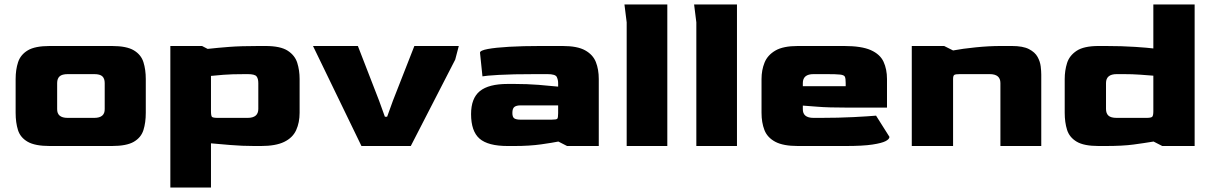

<svg xmlns="http://www.w3.org/2000/svg" viewBox="-20 -654 5431 860"><path d="M203 0Q137 0 104 -19Q71 -38 60.5 -71.5Q50 -105 50 -149V-300Q50 -342 61 -375.5Q72 -409 104.5 -428.5Q137 -448 203 -448H481Q547 -448 579.5 -428.5Q612 -409 622.5 -375.5Q633 -342 633 -300V-149Q633 -105 622.5 -71.5Q612 -38 579.5 -19Q547 0 481 0ZM283 -126H402Q450 -126 449 -166V-282Q449 -302 438.5 -312Q428 -322 402 -322H284Q258 -322 247 -312Q236 -302 236 -282V-166Q235 -126 283 -126Z M743 186V-448H885L910 -435Q955 -440 1007 -444Q1059 -448 1139 -448H1169Q1236 -448 1268.5 -427Q1301 -406 1311.5 -372.5Q1322 -339 1322 -300V-149Q1322 -105 1306.5 -71Q1291 -37 1253 -18.5Q1215 0 1149 0H1119Q1065 0 1011.5 -4.5Q958 -9 925 -12V186ZM956 -126H1089Q1137 -126 1137 -166V-282Q1137 -302 1129 -312Q1121 -322 1089 -322H1080Q1016 -322 980.5 -319Q945 -316 925 -314V-157Q925 -135 929.5 -130.5Q934 -126 956 -126Z M1599 0 1382 -448H1583L1678 -203L1704 -131H1714L1740 -203L1836 -448H2035L2019 -387L1820 0Z M2254 0Q2166 0 2128 -33Q2090 -66 2090 -143Q2090 -214 2129.5 -246Q2169 -278 2254 -278H2285Q2341 -278 2392 -274Q2443 -270 2480 -266V-282Q2480 -296 2474 -309Q2468 -322 2432 -322H2382Q2273 -322 2214 -318.5Q2155 -315 2141 -312L2130 -418Q2130 -428 2165 -434.5Q2200 -441 2261 -444.5Q2322 -448 2400 -448H2500Q2566 -448 2601 -428.5Q2636 -409 2649 -376Q2662 -343 2662 -300V0H2520L2481 -20Q2457 -15 2404.5 -7.5Q2352 0 2284 0ZM2312 -118H2450Q2472 -118 2476 -122Q2480 -126 2480 -147V-182H2312Q2293 -182 2284 -175Q2275 -168 2275 -148Q2275 -129 2284 -123.5Q2293 -118 2312 -118Z M2787 0V-554L2777 -634H2969V0Z M3099 0V-554L3089 -634H3281V0Z M3554 0Q3488 0 3452.5 -19Q3417 -38 3404 -71.5Q3391 -105 3391 -149V-300Q3391 -340 3404.5 -373.5Q3418 -407 3453 -427.5Q3488 -448 3554 -448H3761Q3839 -448 3880.5 -429.5Q3922 -411 3937.5 -377.5Q3953 -344 3953 -300V-172H3778Q3688 -172 3641.5 -176Q3595 -180 3576 -181V-166Q3575 -126 3624 -126H3655Q3735 -126 3803 -129.5Q3871 -133 3904 -136L3964 -41Q3964 -31 3947 -22Q3930 -13 3887.5 -6.5Q3845 0 3767 0ZM3576 -268H3768V-282Q3768 -302 3764.5 -310Q3761 -318 3743 -320Q3725 -322 3682 -322H3624Q3576 -322 3576 -282Z M4064 0V-448H4209L4249 -428Q4291 -436 4350.5 -442Q4410 -448 4462 -448H4512Q4562 -448 4589 -434Q4616 -420 4627.5 -399Q4639 -378 4641.5 -356.5Q4644 -335 4644 -320V0H4461V-282Q4461 -322 4413 -322H4279Q4260 -322 4254.5 -318.5Q4249 -315 4249 -300V0Z M4901 0Q4835 0 4802.5 -19.5Q4770 -39 4759.5 -72.5Q4749 -106 4749 -149V-300Q4749 -338 4759.5 -371.5Q4770 -405 4802.5 -426.5Q4835 -448 4901 -448H4932Q5005 -448 5064.5 -444Q5124 -440 5146 -437V-634H5331V0H5186L5147 -20Q5105 -13 5056.5 -6.5Q5008 0 4931 0ZM4982 -126H5115Q5136 -126 5141 -131Q5146 -136 5146 -156V-315Q5121 -317 5087 -319.5Q5053 -322 5012 -322H4982Q4934 -322 4934 -282V-166Q4934 -146 4945 -136Q4956 -126 4982 -126Z"/></svg>

Font: Goldman
Style: Bold
Weight: 700
Designer: Jaikishan Patel
Version: Version 1.000; ttfautohint (v1.8.3)